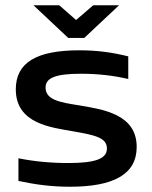

<svg xmlns="http://www.w3.org/2000/svg" viewBox="-20 -700 578 729"><path d="M260 -201C339 -187 386 -178 386 -136C386 -98 344 -81 240 -81C172 -81 110 -87 50 -99V-13C116 1 175 9 246 9C411 9 499 -38 499 -142C499 -267 371 -285 274 -301C212 -311 153 -320 153 -367C153 -402 185 -420 287 -420C353 -420 412 -413 467 -400V-486C406 -501 350 -509 281 -509C118 -509 40 -462 40 -361C40 -229 176 -216 260 -201ZM107 -680 239 -556H300L432 -680H334L269 -624L205 -680Z"/></svg>

Font: LT Wave Medium
Style: Regular
Weight: 500
Designer: Daniel Lyons
Version: Version 2.5 (Glyphs App)